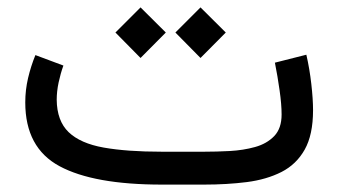

<svg xmlns="http://www.w3.org/2000/svg" viewBox="-20 -499 915 519"><path d="M531.2 0H417.5Q233.4 0 140.9 -49.8Q48.3 -99.6 48.3 -222.2Q48.3 -255.9 55.9 -288.1Q63.5 -320.3 75.7 -350.1L151.4 -321.8Q143.6 -300.3 138.4 -275.9Q133.3 -251.5 133.3 -229.5Q133.8 -172.4 165.5 -141.8Q197.3 -111.3 260.3 -100.1Q323.2 -88.9 417.5 -88.9H531.7Q564.9 -88.9 601.3 -90.8Q637.7 -92.8 669.4 -101.6Q701.2 -110.4 721.2 -131.1Q741.2 -151.9 741.2 -189.5Q741.2 -216.8 735.8 -254.6Q730.5 -292.5 723.1 -329.6L808.1 -351.1Q816.9 -313 821.5 -272.2Q826.2 -231.4 826.2 -201.2Q826.2 -134.8 803.7 -94.7Q781.2 -54.7 741 -34.2Q700.7 -13.7 647.2 -6.8Q593.8 0 531.2 0ZM522 -479 590.3 -411.1 522 -342.3 454.1 -411.1ZM359.9 -479 428.2 -411.1 359.9 -342.3 292 -411.1Z"/></svg>

Font: Vazirmatn UI FD
Style: Regular
Weight: 400
Designer: Saber Rastikerdar
Foundry: Saber Rastikerdar
Version: Version 33.003